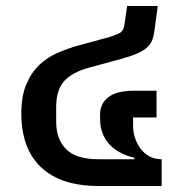

<svg xmlns="http://www.w3.org/2000/svg" viewBox="-20 -619 596 639"><path d="M308 0Q183 0 117 -62Q51 -124 51 -242Q51 -300 68 -339.5Q85 -379 112 -404Q139 -429 171.5 -443Q204 -457 235 -466L345 -496Q367 -503 379 -509.5Q391 -516 394 -536L403 -599H505L494 -517Q492 -500 487 -486.5Q482 -473 470.5 -462Q459 -451 439 -442Q419 -433 387 -424L277 -394Q221 -379 194 -349.5Q167 -320 167 -263V-213Q167 -156 200 -122.5Q233 -89 308 -89H427V-94Q405 -99 384.5 -109Q364 -119 348 -134.5Q332 -150 322.5 -172.5Q313 -195 313 -225V-237Q313 -274 340.5 -295.5Q368 -317 425 -317H501V-228H423V-199Q423 -179 429.5 -159.5Q436 -140 448 -124Q460 -108 477.5 -98.5Q495 -89 518 -89V0Z"/></svg>

Font: IBM-Poppins
Style: Poppins-Medium
Weight: 500
Designer: Mike Abbink, Paul van der Laan, Pieter van Rosmalen, Ben Mitchell, Mark Frömberg
Foundry: Bold Monday
Version: Version 1.1